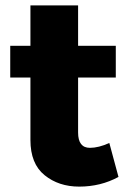

<svg xmlns="http://www.w3.org/2000/svg" viewBox="-20 -685 477 713"><path d="M274 8Q198 8 145.5 -34.5Q93 -77 93 -165V-397H18V-515H93V-665H270V-515H410V-397H270V-193Q270 -136 314 -136Q346 -136 386 -154L420 -28Q354 8 274 8Z"/></svg>

Font: Argentum Novus
Style: Bold
Weight: 700
Designer: Julieta Ulanovsky (font) & Cristiano Sobral (main changes)
Foundry: Julieta Ulanovsky (font) & Cristiano Sobral (main changes)
Version: Version 3.00;November 27, 2020;FontCreator 13.0.0.2655 64-bi